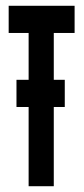

<svg xmlns="http://www.w3.org/2000/svg" viewBox="-20 -644 290 664"><path d="M79 0V-274H37V-368H79V-530H10V-624H238V-530H166V-368H204V-274H166V0Z"/></svg>

Font: Inconsolata UltraCondensed Black
Style: Regular
Weight: 900
Width: 1
Monospace: yes
Designer: Raph Levien, Cyreal, Brenton Simpson
Foundry: Raph Levien, Cyreal, Google
Version: Version 3.001; ttfautohint (v1.8.2.53-6de2)